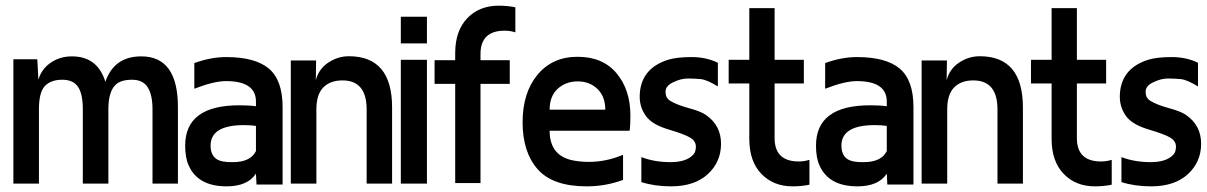

<svg xmlns="http://www.w3.org/2000/svg" viewBox="-20 -656 4311 686"><path d="M484.9 -454.6Q615.7 -454.6 615.7 -273.4V0H524.9V-265.6Q524.9 -316.9 507.8 -344Q490.7 -371.1 451.7 -371.1Q412.6 -371.1 394 -354Q367.2 -329.6 367.2 -265.6V0H275.9V-265.6Q275.9 -320.3 258.8 -345.7Q241.7 -371.1 202.1 -371.1Q162.1 -371.1 140.6 -348.9Q119.1 -326.7 119.1 -265.6V0H27.8V-444.3H113.3L117.2 -371.1Q128.4 -409.7 161.4 -432.1Q194.3 -454.6 236.8 -454.6Q328.6 -454.6 356.4 -363.8Q387.7 -454.6 484.9 -454.6Z M674.3 -430.7Q733.4 -452.1 788.1 -452.1Q891.6 -452.1 940.7 -410.9Q989.7 -369.6 989.7 -273.4V3.4H896.5L894.5 -35.6Q864.7 9.8 789.6 9.8Q687.5 9.8 654.3 -64.5Q641.6 -91.8 641.6 -135.7Q641.6 -280.3 836.4 -279.8Q870.6 -279.8 894.5 -276.4V-293Q894.5 -366.2 787.6 -366.2Q744.1 -366.2 674.3 -338.9ZM851.6 -209Q732.4 -209 732.4 -135.7Q732.4 -86.9 776.4 -79.1Q791.5 -76.2 812 -76.7Q875 -76.7 894.5 -116.2V-206.1Q876 -209 851.6 -209Z M1290 -265.1Q1290 -368.7 1203.6 -368.7Q1159.7 -368.7 1135 -343.5Q1110.4 -318.4 1110.4 -265.1V0H1019V-439.9H1109.4L1108.4 -369.6Q1119.1 -410.2 1153.3 -432.6Q1187.5 -455.1 1226.6 -455.1Q1380.9 -455.1 1380.9 -272V0H1290Z M1505.4 -501H1412.1V-596.2H1505.4ZM1505.4 0H1412.1V-442.4H1505.4Z M1783.2 -546.4Q1696.8 -546.4 1696.8 -462.9V-440.9H1801.3V-356.4H1696.8V-2H1606.4V-356.4H1532.7V-440.9H1606.4V-466.3Q1606.4 -545.9 1649.4 -590.8Q1692.4 -635.7 1761.7 -635.7Q1793.9 -635.7 1821.3 -629.9V-540.5Q1802.7 -546.4 1783.2 -546.4Z M2206.1 -13.2Q2144 9.8 2076.2 9.8Q1954.6 9.8 1900.9 -51.5Q1847.2 -112.8 1847.2 -218.8Q1847.2 -324.7 1900.4 -388.9Q1953.6 -453.1 2043.7 -453.1Q2133.8 -453.1 2183.1 -394Q2232.4 -335 2232.4 -242.7Q2232.4 -207.5 2229.5 -189H1943.8Q1943.8 -97.2 2031.7 -82Q2057.1 -77.6 2083.5 -77.6Q2146.5 -77.6 2206.1 -103ZM2142.6 -264.2Q2142.6 -311 2114.7 -338.1Q2086.9 -365.2 2044.2 -365.2Q2001.5 -365.2 1972.7 -338.9Q1943.8 -312.5 1943.8 -264.2Z M2265.6 -310.5Q2266.1 -410.2 2366.7 -442.4Q2397.9 -452.1 2450.9 -452.1Q2503.9 -452.1 2544.9 -431.6V-347.2Q2505.9 -371.1 2483.9 -373.3Q2461.9 -375.5 2437.5 -375.5Q2413.1 -375.5 2385.7 -362.3Q2357.9 -349.6 2357.9 -328.1Q2357.9 -306.6 2373.5 -296.4Q2398.4 -281.2 2441.7 -269.5Q2484.9 -257.8 2502.4 -245.1Q2556.2 -208 2556.2 -142.6Q2556.2 -77.1 2508.8 -33.7Q2461.4 9.8 2377.4 9.8Q2318.8 9.8 2271.5 -5.4V-94.7Q2318.4 -76.7 2375.5 -76.7Q2432.6 -76.7 2457 -103.5Q2466.3 -113.3 2466.3 -132.3Q2466.3 -151.4 2447 -163.6Q2427.7 -175.8 2368.7 -193.4Q2309.6 -210.9 2287.6 -241.7Q2265.6 -272.5 2265.6 -310.5Z M2834 -79.1Q2853.5 -79.1 2872.1 -85V3.9Q2844.2 9.8 2812 9.8Q2743.2 9.8 2700.2 -34.9Q2657.2 -79.6 2657.2 -159.7V-357.9H2583.5V-442.4H2657.2V-627H2747.6V-442.4H2852.1V-357.9H2747.6V-162.6Q2747.6 -79.1 2834 -79.1Z M2928.2 -430.7Q2987.3 -452.1 3042 -452.1Q3145.5 -452.1 3194.6 -410.9Q3243.7 -369.6 3243.7 -273.4V3.4H3150.4L3148.4 -35.6Q3118.7 9.8 3043.5 9.8Q2941.4 9.8 2908.2 -64.5Q2895.5 -91.8 2895.5 -135.7Q2895.5 -280.3 3090.3 -279.8Q3124.5 -279.8 3148.4 -276.4V-293Q3148.4 -366.2 3041.5 -366.2Q2998 -366.2 2928.2 -338.9ZM3105.5 -209Q2986.3 -209 2986.3 -135.7Q2986.3 -86.9 3030.3 -79.1Q3045.4 -76.2 3065.9 -76.7Q3128.9 -76.7 3148.4 -116.2V-206.1Q3129.9 -209 3105.5 -209Z M3543.9 -265.1Q3543.9 -368.7 3457.5 -368.7Q3413.6 -368.7 3388.9 -343.5Q3364.3 -318.4 3364.3 -265.1V0H3272.9V-439.9H3363.3L3362.3 -369.6Q3373 -410.2 3407.2 -432.6Q3441.4 -455.1 3480.5 -455.1Q3634.8 -455.1 3634.8 -272V0H3543.9Z M3914.1 -79.1Q3933.6 -79.1 3952.1 -85V3.9Q3924.3 9.8 3892.1 9.8Q3823.2 9.8 3780.3 -34.9Q3737.3 -79.6 3737.3 -159.7V-357.9H3663.6V-442.4H3737.3V-627H3827.6V-442.4H3932.1V-357.9H3827.6V-162.6Q3827.6 -79.1 3914.1 -79.1Z M3981 -310.5Q3981.4 -410.2 4082 -442.4Q4113.3 -452.1 4166.3 -452.1Q4219.2 -452.1 4260.3 -431.6V-347.2Q4221.2 -371.1 4199.2 -373.3Q4177.2 -375.5 4152.8 -375.5Q4128.4 -375.5 4101.1 -362.3Q4073.2 -349.6 4073.2 -328.1Q4073.2 -306.6 4088.9 -296.4Q4113.8 -281.2 4157 -269.5Q4200.2 -257.8 4217.8 -245.1Q4271.5 -208 4271.5 -142.6Q4271.5 -77.1 4224.1 -33.7Q4176.8 9.8 4092.8 9.8Q4034.2 9.8 3986.8 -5.4V-94.7Q4033.7 -76.7 4090.8 -76.7Q4147.9 -76.7 4172.4 -103.5Q4181.6 -113.3 4181.6 -132.3Q4181.6 -151.4 4162.4 -163.6Q4143.1 -175.8 4084 -193.4Q4024.9 -210.9 4002.9 -241.7Q3981 -272.5 3981 -310.5Z"/></svg>

Font: Keraleeyam
Style: Regular
Weight: 400
Designer: Hussain K. H.
Foundry: Swathanthra Malayalam Computing(SMC) http://smc.org.in
Version: Version 3.0.0+20221109